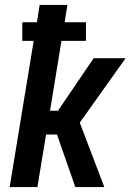

<svg xmlns="http://www.w3.org/2000/svg" viewBox="-20 -755 540 775"><path d="M19 0 116 -590H70V-665H129L140 -735H252L241 -665H327V-590H228L182 -308H214L358 -520H487L302 -260L401 0H284L210 -212H166L131 0Z"/></svg>

Font: Iosevka
Style: Bold Italic
Weight: 700
Italic angle: -9°
Monospace: yes
Designer: Belleve Invis
Foundry: Belleve Invis
Version: Version 32.5.0; ttfautohint (v1.8.4)